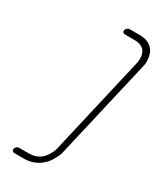

<svg xmlns="http://www.w3.org/2000/svg" viewBox="-244 -880 971 1158"><g transform="rotate(30 242.0 -300.5)"><path d="M288 -756Q279 -756 274 -762Q269 -768 271 -777Q273 -786 281 -792Q289 -798 297 -798H364Q432 -798 462 -757Q477 -737 481 -707.5Q485 -678 483 -665Q481 -652 479 -644L320 42Q319 50 314.5 63Q310 76 293 106Q276 136 251 156Q202 197 134 197H68Q59 197 54 191Q49 185 51 176Q53 167 61 161Q69 155 77 155H144Q194 155 228 127Q245 112 258 90Q271 68 274 58Q277 48 278 43L437 -645Q437 -647 438 -651Q439 -655 439.5 -665.5Q440 -676 439.5 -685.5Q439 -695 435.5 -707Q432 -719 425 -728Q404 -756 354 -756Z"/></g></svg>

Font: Soda Fountain
Style: ThinOblique
Weight: 400
Version: Version 1.0